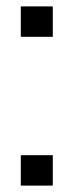

<svg xmlns="http://www.w3.org/2000/svg" viewBox="-20 -580 230 600"><path d="M145 -95V0H45V-95ZM145 -560V-465H45V-560Z"/></svg>

Font: TASA Explorer VF
Style: Regular
Weight: 400
Designer: Weizhong Zhang
Foundry: Local Remote
Version: Version 1.000;Glyphs 3.2 (3192)